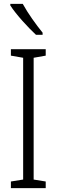

<svg xmlns="http://www.w3.org/2000/svg" viewBox="-20 -967 291 987"><path d="M97 -947H33V-939C63 -892 126 -824 165 -788H199V-799C165 -841 125 -896 97 -947ZM215 0V-34L153 -44V-670L215 -681V-714H36V-681L99 -670V-44L36 -34V0Z"/></svg>

Font: Noto Sans Kannada ExtraCondensed Light
Style: Regular
Weight: 300
Width: 2
Designer: Jelle Bosma - Monotype Design Team
Foundry: Monotype Imaging Inc.
Version: Version 2.005